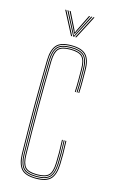

<svg xmlns="http://www.w3.org/2000/svg" viewBox="-118 -796 503 848"><g transform="rotate(15 134.0 -372.5)"><path d="M138.2 5Q88.5 5 69.9 -17.2Q51.2 -39.5 50.2 -85Q49 -151 48.4 -205.6Q47.8 -260.2 47.9 -309.5Q48 -358.8 48.6 -408.4Q49.2 -458 50.2 -514Q51.2 -560.5 69.9 -582.8Q88.5 -605 138.2 -605Q185.5 -605 205.9 -583.9Q226.2 -562.8 226.2 -514Q226.2 -490.8 226.5 -466.4Q226.8 -442 225.2 -410H221.2Q222.8 -442 222.5 -466.4Q222.2 -490.8 222.2 -514Q222.2 -561 203 -581Q183.8 -601 138.2 -601Q90.2 -601 72.8 -579.9Q55.2 -558.8 54.2 -514Q53.2 -458.5 52.6 -407.4Q52 -356.2 52 -305.4Q52 -254.5 52.5 -200.4Q53 -146.2 54.2 -85Q55.2 -41 72.9 -20Q90.5 1 138.2 1Q182.8 1 201.8 -18.4Q220.8 -37.8 222.2 -85Q223 -108.2 222.9 -133.1Q222.8 -158 221.2 -191H225.2Q226.8 -159.2 226.9 -133Q227 -106.8 226.2 -85Q224.8 -37 205.1 -16Q185.5 5 138.2 5ZM138.2 -3Q92.8 -3 76 -22.2Q59.2 -41.5 58.2 -85Q57.2 -145 56.6 -198.5Q56 -252 56 -302.9Q56 -353.8 56.6 -405.6Q57.2 -457.5 58.2 -514Q59.2 -557.8 75.8 -577.4Q92.2 -597 138.2 -597Q182 -597 200.1 -578.2Q218.2 -559.5 218.2 -514Q218.2 -495 218.5 -468.5Q218.8 -442 217.2 -410H213.2Q214.8 -442 214.5 -468.5Q214.2 -495 214.2 -514Q214.2 -558 197.4 -575.5Q180.5 -593 138.2 -593Q95.2 -593 79.1 -575Q63 -557 62.2 -513.8Q61.2 -458.5 60.6 -407.2Q60 -356 60 -305.1Q60 -254.2 60.5 -200.2Q61 -146.2 62.2 -85.2Q63 -42.5 79.2 -24.8Q95.5 -7 138.2 -7Q180.2 -7 196.5 -24.4Q212.8 -41.8 214.2 -85.2Q215 -108 214.9 -133.5Q214.8 -159 213.2 -191H217.2Q218.8 -154.5 218.9 -129.6Q219 -104.8 218.2 -85.2Q216.5 -40 199.2 -21.5Q182 -3 138.2 -3ZM138.2 -11Q97.5 -11 82.2 -27.5Q67 -44 66.2 -85.2Q65.2 -145 64.6 -198.6Q64 -252.2 64 -303.4Q64 -354.5 64.6 -406.2Q65.2 -458 66.2 -513.8Q67 -555.8 82.2 -572.4Q97.5 -589 138.2 -589Q178.8 -589 194.5 -572.6Q210.2 -556.2 210.2 -514Q210.2 -490.5 210.5 -466.2Q210.8 -442 209.2 -410H205.2Q206.8 -442 206.5 -466.2Q206.2 -490.5 206.2 -514Q206.2 -554.5 191.6 -569.8Q177 -585 138.2 -585Q99 -585 85 -569.4Q71 -553.8 70.2 -513.8Q69.2 -459 68.6 -407.8Q68 -356.5 68 -305.4Q68 -254.2 68.5 -200.1Q69 -146 70.2 -85.2Q71 -46 85 -30.5Q99 -15 138.2 -15Q176.2 -15 190.6 -29.9Q205 -44.8 206.2 -85.5Q207 -108.5 206.9 -133.6Q206.8 -158.8 205.2 -191H209.2Q210.8 -157.8 210.9 -132.4Q211 -107 210.2 -85.5Q209 -43 193.4 -27Q177.8 -11 138.2 -11ZM70.2 -749.8H75.2L130.2 -644H125.2ZM80.2 -749.8H85.2L132.2 -657.8L136.2 -649.5H138.2L142.2 -657.8L189.2 -749.8H194.2L139.2 -644H135.2ZM90.2 -749.8H95.2L132.8 -673.8L136.2 -664H138.2L141.8 -673.8L179.2 -749.8H184.2L144.2 -669.2L139.2 -658.2H135.2L130.2 -669.2ZM199.2 -749.8H204.2L149.2 -644H144.2Z"/></g></svg>

Font: Big Shoulders Inline Display Thin Thin
Style: Regular
Weight: 250
Version: Version 2.002